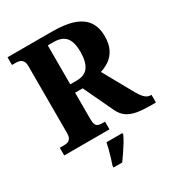

<svg xmlns="http://www.w3.org/2000/svg" viewBox="-215 -851 1120 1209"><g transform="rotate(-30 345.0 -246.5)"><path d="M23 0V-56H54Q68 -56 80 -59.5Q92 -63 100.5 -75.5Q109 -88 109 -114V-599Q109 -625 100 -637.5Q91 -650 78.5 -654Q66 -658 54 -658H23V-714H345Q446 -714 506 -691.5Q566 -669 593 -626.5Q620 -584 620 -525Q620 -468 601.5 -431Q583 -394 552.5 -372.5Q522 -351 486 -340L597 -141Q621 -96 640.5 -76Q660 -56 684 -56H690V0H651Q597 0 555.5 -7Q514 -14 485 -33.5Q456 -53 438 -90L335 -308H280V-114Q280 -88 286.5 -75.5Q293 -63 305 -59.5Q317 -56 331 -56H352V0ZM326 -369Q386 -369 412 -406Q438 -443 438 -515Q438 -564 425.5 -594Q413 -624 387.5 -638Q362 -652 324 -652H280V-369ZM254 208Q261 188 269 162Q277 136 284 109Q291 82 295 61H411V71Q402 92 386 118.5Q370 145 351.5 172Q333 199 317 221H254Z"/></g></svg>

Font: Noto Serif Khmer SemiCondensed ExtraBold
Style: Regular
Weight: 800
Width: 4
Designer: Danh Hong and the Monotype Design Team
Foundry: Monotype Imaging Inc.
Version: Version 2.004